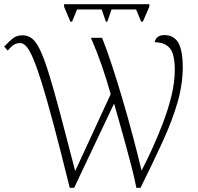

<svg xmlns="http://www.w3.org/2000/svg" viewBox="-20 -894 943 914"><path d="M315 -791 285 -862V-874H691V-862L660 -791H652L628 -849H511L491 -791H484L464 -849H347L323 -791ZM312 0Q268 -178 235.5 -300Q203 -422 179 -499Q155 -576 137 -617.5Q119 -659 104.5 -674Q90 -689 77 -689Q55 -689 41 -677.5Q27 -666 17 -653L0 -672Q21 -695 40 -710.5Q59 -726 88 -726Q112 -726 131.5 -711.5Q151 -697 170 -658Q189 -619 211.5 -547Q234 -475 264.5 -361Q295 -247 338 -80L507 -446Q487 -517 464.5 -582Q442 -647 413 -714H466Q489 -656 514 -580Q539 -504 564 -419Q589 -334 612 -247.5Q635 -161 654 -82Q678 -128 705 -187Q732 -246 756.5 -310.5Q781 -375 796.5 -439Q812 -503 812 -560Q812 -637 788.5 -664.5Q765 -692 717 -693Q717 -704 728 -715.5Q739 -727 763 -727Q808 -727 829 -690Q850 -653 850 -574Q850 -492 824.5 -404.5Q799 -317 753.5 -218Q708 -119 649 0H629Q621 -43 607 -97Q593 -151 577.5 -208Q562 -265 547.5 -315.5Q533 -366 523 -401L333 0Z"/></svg>

Font: Noto Serif ExtraLight
Style: Regular
Weight: 200
Designer: Monotype Design Team
Foundry: Monotype Imaging Inc.
Version: Version 2.015; ttfautohint (v1.8.4.7-5d5b)